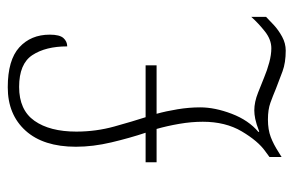

<svg xmlns="http://www.w3.org/2000/svg" viewBox="-154 -610 774 507"><g transform="rotate(-90 233.5 -357.0)"><path d="M353 10Q321 10 298 1.5Q275 -7 252 -16Q233 -24 215 -30.5Q197 -37 171 -37Q144 -37 124.5 -29.5Q105 -22 85 -9L72 -1V-33L87 -44Q114 -63 139.5 -106Q165 -149 165 -209Q165 -239 159.5 -271Q154 -303 146 -331H58V-360H136Q122 -402 110.5 -450.5Q99 -499 99 -544Q99 -630 141.5 -677Q184 -724 256 -724Q328 -724 361.5 -693.5Q395 -663 395 -613Q395 -587 386 -577Q377 -567 364 -567Q364 -624 341 -659Q318 -694 257 -694Q196 -694 167.5 -653.5Q139 -613 139 -543Q139 -491 152.5 -442.5Q166 -394 177 -360H314V-331H186Q193 -306 198 -275.5Q203 -245 203 -216Q203 -177 186 -132.5Q169 -88 138 -62L139 -60Q160 -68 172.5 -70.5Q185 -73 195 -73Q217 -73 242 -63Q267 -53 282 -47Q301 -39 321.5 -33.5Q342 -28 359 -28Q382 -28 403.5 -45Q425 -62 442 -81V-42Q434 -34 420.5 -21.5Q407 -9 389.5 0.5Q372 10 353 10Z"/></g></svg>

Font: Noto Serif Lao Condensed ExtraLight
Style: Regular
Weight: 200
Width: 3
Designer: Monotype Design Team
Foundry: Monotype Imaging Inc.
Version: Version 2.003; ttfautohint (v1.8.4.7-5d5b)